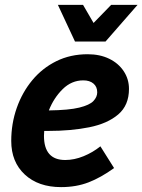

<svg xmlns="http://www.w3.org/2000/svg" viewBox="-20 -755 583 786"><path d="M26 -178Q26 -249 48.5 -313Q71 -377 112 -426.5Q153 -476 210.5 -504.5Q268 -533 339 -533Q389 -533 427 -514.5Q465 -496 486.5 -463.5Q508 -431 508 -391Q508 -324 464 -286.5Q420 -249 345.5 -234Q271 -219 177 -219Q170 -219 161 -219Q160 -209 160 -199Q160 -100 247 -100Q284 -100 322 -115.5Q360 -131 391 -156L447 -67Q393 -28 342.5 -8.5Q292 11 230 11Q137 11 81.5 -40.5Q26 -92 26 -178ZM321 -426Q273 -426 236.5 -390Q200 -354 180 -303Q262 -304 304.5 -314.5Q347 -325 362.5 -341.5Q378 -358 378 -377Q378 -400 362.5 -413Q347 -426 321 -426ZM217 -735H320L363 -661L435 -735H543L412 -585H287Z"/></svg>

Font: Radio Canada SemiBold
Style: Italic
Weight: 600
Italic angle: -12°
Designer: Charles Daoud, Etienne Aubert Bonn, Alexandre Saumier Demers, Jacques Le Bailly
Foundry: Radio-Canada
Version: Version 2.104; ttfautohint (v1.8.4.7-5d5b);gftools[0.9.28.de